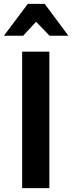

<svg xmlns="http://www.w3.org/2000/svg" viewBox="-45 -968 372 988"><path d="M209 -702H69V0H209ZM185 -948H98L-25 -784H74L141 -856L210 -784H307Z"/></svg>

Font: Geom SemiBold
Style: Bold
Weight: 600
Version: Version 1.102